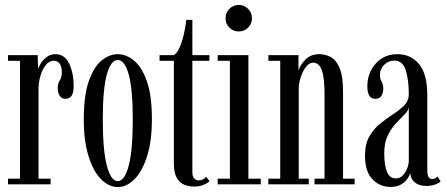

<svg xmlns="http://www.w3.org/2000/svg" viewBox="-20 -747 1810 778"><path d="M12.5 0V-23H61V-500.5H12.5V-523.5H132.5L134.5 -468.5Q136 -474.5 144.5 -488.8Q153 -503 168.2 -515.2Q183.5 -527.5 205 -527.5Q242 -527.5 260.2 -489.2Q278.5 -451 278.5 -397.5Q278.5 -346.5 245.5 -346.5Q230.5 -346.5 222.2 -358.2Q214 -370 214 -390Q214 -409 222.2 -421.2Q230.5 -433.5 230.5 -453Q230.5 -478 221.5 -489.5Q212.5 -501 198.5 -501Q179.5 -501 165.5 -483.5Q151.5 -466 143.8 -439.2Q136 -412.5 136 -384.5V-23H185V0Z M457 11Q421 11 389.5 -20.8Q358 -52.5 338.8 -114Q319.5 -175.5 319.5 -263.5Q319.5 -360 339.8 -418Q360 -476 391.5 -501.8Q423 -527.5 457 -527.5Q491 -527.5 522.8 -501.8Q554.5 -476 575 -418Q595.5 -360 595.5 -263.5Q595.5 -175.5 576 -114Q556.5 -52.5 524.8 -20.8Q493 11 457 11ZM457 -13Q485 -13 501.5 -75.5Q518 -138 518 -263.5Q518 -387 501.5 -445.5Q485 -504 457 -504Q429.5 -504 413 -445.5Q396.5 -387 396.5 -263.5Q396.5 -138 413 -75.5Q429.5 -13 457 -13Z M766.5 9Q746.5 9 727.5 1.8Q708.5 -5.5 696.5 -26Q684.5 -46.5 684.5 -85.5V-500.5H626.5V-523.5H684.5Q696.5 -530.5 706.8 -552.5Q717 -574.5 724.2 -604.8Q731.5 -635 735 -666.5H759.5V-523.5H828.5V-500.5H759.5V-50Q759.5 -30 767.8 -23Q776 -16 784.5 -16Q795 -16 803.5 -21Q812 -26 815.5 -30.5L829 -12.5Q819 -3.5 803.2 2.8Q787.5 9 766.5 9Z M948 -619.5Q925 -619.5 909.5 -635Q894 -650.5 894 -673Q894 -695.5 909.5 -711.2Q925 -727 948 -727Q969.5 -727 985.2 -711.2Q1001 -695.5 1001 -673Q1001 -650.5 985.2 -635Q969.5 -619.5 948 -619.5ZM862 0V-23H911.5V-500.5H862V-523.5H986.5V-23H1036.5V0Z M1067.5 0V-23H1115.5V-500.5H1067.5V-523.5H1189.5V-461Q1195 -481.5 1216.5 -504.5Q1238 -527.5 1274.5 -527.5Q1298 -527.5 1320 -516Q1342 -504.5 1356 -471.8Q1370 -439 1370 -374.5V-23H1417V0H1254.5V-23H1295V-365.5Q1295 -432.5 1284 -462.8Q1273 -493 1249 -493Q1233 -493 1220 -476.2Q1207 -459.5 1199 -435.5Q1191 -411.5 1190.5 -390V-23H1231V0Z M1562.5 10.5Q1519 10.5 1489 -20.8Q1459 -52 1459 -116.5Q1459 -164 1477 -195Q1495 -226 1521.5 -247Q1548 -268 1574.2 -285Q1600.5 -302 1618.5 -320.5Q1636.5 -339 1636.5 -365.5Q1636.5 -422.5 1624.2 -462Q1612 -501.5 1578.5 -501.5Q1554 -501.5 1536.8 -484.5Q1519.5 -467.5 1519.5 -444.5Q1519.5 -427 1526.2 -416.5Q1533 -406 1533 -387.5Q1533 -369.5 1525 -358Q1517 -346.5 1500.5 -346.5Q1468.5 -346.5 1468.5 -397.5Q1468.5 -451 1502.2 -489.2Q1536 -527.5 1590.5 -527.5Q1644 -527.5 1677.8 -487.8Q1711.5 -448 1711.5 -359V-58Q1711.5 -37 1716.8 -29.2Q1722 -21.5 1731 -21.5Q1738 -21.5 1744 -25Q1750 -28.5 1753 -31.5L1765.5 -12Q1759.5 -5.5 1744 0.5Q1728.5 6.5 1707.5 6.5Q1679 6.5 1661.5 -7.2Q1644 -21 1642.5 -46Q1640 -36 1631 -22.8Q1622 -9.5 1605.2 0.5Q1588.5 10.5 1562.5 10.5ZM1584.5 -24Q1600 -24 1611.8 -36Q1623.5 -48 1630 -64.8Q1636.5 -81.5 1636.5 -96V-313.5Q1635.5 -299.5 1620.2 -284.2Q1605 -269 1585.8 -248.8Q1566.5 -228.5 1551.8 -199Q1537 -169.5 1537 -126.5Q1537 -77 1548 -50.5Q1559 -24 1584.5 -24Z"/></svg>

Font: Imbue 50pt
Style: Regular
Weight: 400
Designer: Tyler Finck
Foundry: Etcetera Type Company
Version: Version 1.102; ttfautohint (v1.8.3)